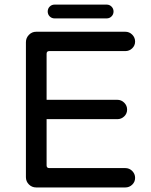

<svg xmlns="http://www.w3.org/2000/svg" viewBox="-20 -822 663 843"><path d="M189.5 -771.5Q189.5 -784.2 198.2 -793Q207 -801.8 219.7 -801.8H448.2Q460.9 -801.8 469.7 -793Q478.5 -784.2 478.5 -771.5Q478.5 -758.8 469.7 -750Q460.9 -741.2 448.2 -741.2H219.7Q207 -741.2 198.2 -750Q189.5 -758.8 189.5 -771.5ZM93.8 -43.9V-636.7Q93.8 -655.3 106.9 -668.9Q120.1 -682.6 138.7 -682.6H530.3Q547.9 -682.6 560.5 -669.9Q573.2 -657.2 573.2 -639.6Q573.2 -622.1 560.5 -609.9Q547.9 -597.7 530.3 -597.7H196.3Q184.6 -597.7 184.6 -585.9V-383.8H495.1Q512.7 -383.8 525.4 -371.1Q538.1 -358.4 538.1 -340.8Q538.1 -323.2 525.4 -311Q512.7 -298.8 495.1 -298.8H184.6V-95.7Q184.6 -84 196.3 -84H530.3Q547.9 -84 560.5 -71.3Q573.2 -58.6 573.2 -41Q573.2 -23.4 560.5 -11.2Q547.9 1 530.3 1H138.7Q120.1 1 106.9 -12.2Q93.8 -25.4 93.8 -43.9Z"/></svg>

Font: FakePearl
Style: Regular
Weight: 400
Version: Version 1.2